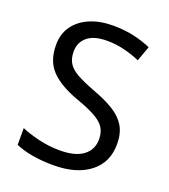

<svg xmlns="http://www.w3.org/2000/svg" viewBox="-135 -821 818 929"><g transform="rotate(20 274.5 -357.0)"><path d="M502 -191Q502 -96 433 -43Q364 10 247 10Q187 10 136 1Q85 -8 51 -24V-110Q87 -94 140.5 -81Q194 -68 251 -68Q331 -68 371.5 -99Q412 -130 412 -183Q412 -218 397 -242Q382 -266 345.5 -286.5Q309 -307 244 -330Q153 -363 106.5 -411Q60 -459 60 -542Q60 -599 89 -639.5Q118 -680 169.5 -702Q221 -724 288 -724Q347 -724 396 -713Q445 -702 485 -684L457 -607Q420 -623 376.5 -634Q333 -645 286 -645Q219 -645 185 -616.5Q151 -588 151 -541Q151 -505 166 -481Q181 -457 215 -438Q249 -419 307 -397Q370 -374 413.5 -347.5Q457 -321 479.5 -284Q502 -247 502 -191Z"/></g></svg>

Font: Noto Sans Pahawh Hmong
Style: Regular
Weight: 400
Designer: Monotype Design Team
Foundry: Monotype Imaging Inc.
Version: Version 2.001; ttfautohint (v1.8.4.7-5d5b)